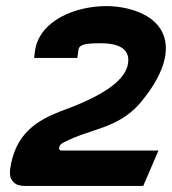

<svg xmlns="http://www.w3.org/2000/svg" viewBox="-20 -610 564 630"><path d="M13 -53C12 -40 12 -24 24 -13C34 -2 48 0 61 0H450L500 -116H183C177 -116 173 -118 174 -126C175 -132 180 -138 186 -141C277 -190 365 -185 441 -273C561 -418 536 -513 462 -557C423 -580 373 -590 329 -590C229 -590 111 -544 95 -445L92 -420H234L237 -445C240 -464 257 -468 311 -468C377 -468 407 -445 400 -401C392 -352 333 -300 179 -245C103 -215 29 -173 13 -53Z"/></svg>

Font: Charger Pro
Style: UltraExtObl
Weight: 900
Designer: Jasper
Foundry: Cannot Into Space Fonts
Version: Version 1.09